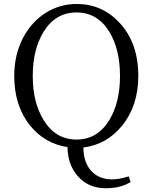

<svg xmlns="http://www.w3.org/2000/svg" viewBox="-20 -749 791 993"><path d="M528.3 224.6Q435.5 224.6 380.9 160.2Q330.1 101.6 329.1 11.7Q211.9 -5.9 135.7 -99.6Q53.7 -201.2 53.7 -356.4Q53.7 -467.8 100.6 -555.7Q143.6 -636.7 217.8 -683.6Q291 -728.5 376 -728.5Q507.8 -728.5 597.7 -631.8Q695.3 -527.3 695.3 -356.4Q695.3 -201.2 610.4 -97.7Q531.2 -1 411.1 13.7Q412.1 91.8 452.1 135.3Q492.2 178.7 559.6 178.7Q597.7 178.7 645.5 163.1L655.3 192.4Q603.5 224.6 528.3 224.6ZM376 -27.3Q484.4 -27.3 545.9 -128.9Q600.6 -219.7 600.6 -356.4Q600.6 -493.2 545.9 -584Q484.4 -684.6 376 -684.6Q266.6 -684.6 205.1 -584Q149.4 -493.2 149.4 -356.4Q149.4 -219.7 205.1 -128.9Q266.6 -27.3 376 -27.3Z"/></svg>

Font: Bpmf GenRyu Min R
Style: R
Weight: 400
Foundry: But Ko
Version: Version 1.320